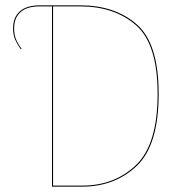

<svg xmlns="http://www.w3.org/2000/svg" viewBox="-20 -700 699 720"><path d="M575 -348Q575 -156 493 -78Q411 0 287 0H175V-676H128Q81 -676 57 -654.5Q33 -633 33 -594Q33 -570 40 -553Q47 -536 61 -517L58 -515Q44 -535 36.5 -552.5Q29 -570 29 -594Q29 -635 54.5 -657.5Q80 -680 129 -680H281Q411 -680 493 -608.5Q575 -537 575 -348ZM571 -348Q571 -535 490 -605.5Q409 -676 281 -676H179V-4H288Q410 -4 490.5 -81.5Q571 -159 571 -348Z"/></svg>

Font: FiraGO Four
Style: Regular
Weight: 100
Designer: bBox Type
Foundry: bBox Type GmbH
Version: Version 1.001